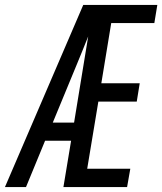

<svg xmlns="http://www.w3.org/2000/svg" viewBox="-33 -755 655 775"><path d="M-13 0 303 -735H602L590 -662H416L376 -419H531L519 -345H364L319 -74H493L480 0H223L254 -187H149L72 0ZM180 -260H266L323 -608Q311 -578 299 -548.5Q287 -519 275 -490Z"/></svg>

Font: Iosevka SS04 Extended Oblique
Style: Regular
Weight: 400
Width: 7
Italic angle: -9°
Monospace: yes
Designer: Belleve Invis
Foundry: Belleve Invis
Version: Version 19.0.0; ttfautohint (v1.8.4)